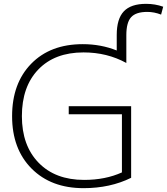

<svg xmlns="http://www.w3.org/2000/svg" viewBox="-20 -970 870 1000"><path d="M338 -375V-417H663V-44Q554 10 415 10Q246 10 144.5 -92Q43 -194 43 -365Q43 -536 142.5 -638Q242 -740 411 -740Q506 -740 588 -707V-788Q588 -872 625 -911Q662 -950 741 -950Q788 -950 830 -935L819 -894Q783 -908 747 -908Q688 -908 663 -880.5Q638 -853 638 -787V-642Q538 -697 415 -697Q265 -697 179.5 -608Q94 -519 94 -365Q94 -212 181 -122.5Q268 -33 418 -33Q529 -33 615 -72V-375Z"/></svg>

Font: M PLUS 1p Light
Style: Regular
Weight: 300
Version: Version 1.061